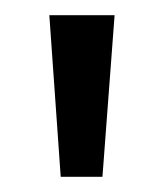

<svg xmlns="http://www.w3.org/2000/svg" viewBox="-20 -720 216 253"><path d="M115 -487H60L45 -700H131Z"/></svg>

Font: Strait
Style: Regular
Weight: 400
Width: 3
Designer: Eduardo Rodriguez Tunni
Foundry: Eduardo Rodriguez Tunni
Version: Version 1.001